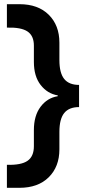

<svg xmlns="http://www.w3.org/2000/svg" viewBox="-20 -776 441 918"><path d="M73 122H13V12Q81 14 111.5 -7Q142 -28 142 -77V-154Q142 -223 174 -265.5Q206 -308 256 -316V-320Q207 -328 174.5 -369.5Q142 -411 142 -480V-558Q142 -605 111.5 -625.5Q81 -646 13 -644V-756H73Q162 -756 213 -705.5Q264 -655 264 -572V-489Q264 -427 287 -398.5Q310 -370 358 -370V-264Q310 -264 287 -235.5Q264 -207 264 -145V-62Q264 21 213 71.5Q162 122 73 122Z"/></svg>

Font: Txt Sans SemiBold
Style: Regular
Weight: 600
Designer: Open Source
Foundry: XRLN
Version: Version 1.0